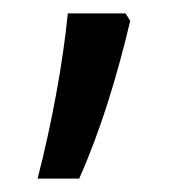

<svg xmlns="http://www.w3.org/2000/svg" viewBox="-20 -134 266 286"><path d="M167 -114H81C74 -42 57 51 36 132H98C130 60 154 -19 174 -103Z"/></svg>

Font: Noto Sans Arabic ExtCond
Style: Regular
Weight: 400
Width: 2
Designer: Monotype Design Team, Nadine Chahine, Nizar Qandah and Khaled Hosny
Foundry: Monotype Imaging Inc.
Version: Version 2.012